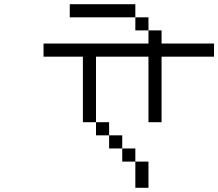

<svg xmlns="http://www.w3.org/2000/svg" viewBox="-20 -895 1040 915"><path d="M1000 -625V-687.5H750V-750H687.5V-687.5H187.5V-625H375V-312.5H437.5V-250H500V-187.5H562.5V-125H625Q625 -125 625 0H687.5Q687.5 0 687.5 -125H625V-187.5H562.5V-250H500V-312.5H437.5V-625H687.5V-312.5H750V-625ZM687.5 -750V-812.5H625V-750ZM625 -812.5V-875H312.5V-812.5Z"/></svg>

Font: BFUnifontExMono
Style: Regular
Weight: 500
Version: Version 15.0.06